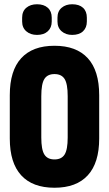

<svg xmlns="http://www.w3.org/2000/svg" viewBox="-20 -876 512 902"><path d="M236 6Q133 6 79.5 -52.5Q26 -111 26 -225V-429Q26 -544 79.5 -602.5Q133 -661 236 -661Q339 -661 392.5 -602.5Q446 -544 446 -429V-225Q446 -111 392.5 -52.5Q339 6 236 6ZM236 -127Q269 -127 283.5 -150Q298 -173 298 -230V-424Q298 -482 283.5 -505Q269 -528 236 -528Q203 -528 188.5 -505Q174 -482 174 -424V-230Q174 -173 188.5 -150Q203 -127 236 -127ZM154 -712Q123 -712 103.5 -729Q84 -746 84 -775V-793Q84 -823 103.5 -839.5Q123 -856 154 -856Q186 -856 204.5 -839.5Q223 -823 223 -793V-775Q223 -746 204.5 -729Q186 -712 154 -712ZM319 -712Q289 -712 269.5 -729Q250 -746 250 -775V-793Q250 -823 269.5 -839.5Q289 -856 319 -856Q352 -856 370 -839.5Q388 -823 388 -793V-775Q388 -746 370 -729Q352 -712 319 -712Z"/></svg>

Font: Sofia Sans Extra Condensed Black
Style: Regular
Weight: 900
Designer: Botio Nikoltchev, Ani Petrova
Foundry: lettersoup
Version: Version 4.101